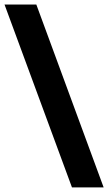

<svg xmlns="http://www.w3.org/2000/svg" viewBox="-29 -749 479 851"><path d="M290 81.7 -9 -729H132L430.4 81.7Z"/></svg>

Font: Mona Sans ExtraLight
Style: Regular
Weight: 200
Designer: Deni Anggara
Foundry: GitHub
Version: Version 2.000